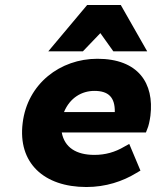

<svg xmlns="http://www.w3.org/2000/svg" viewBox="-20 -739 627 771"><path d="M327 12C405 12 473 -11 527 -44L544 -54L499 -161L479 -150C442 -128 403 -117 359 -117C286 -117 239 -147 228 -207H566L571 -220C577 -233 581 -253 584 -274C600 -405 535 -503 371 -503C222 -503 90 -403 71 -245C51 -85 156 12 327 12ZM359 -374C416 -374 442 -348 441 -289H237C261 -347 309 -374 359 -374ZM313 -533 383 -606 435 -533H571L465 -719H330L174 -533Z"/></svg>

Font: Falling Sky
Style: ExBdObl
Weight: 400
Designer: Paul D. Hunt
Foundry: Adobe Systems Incorporated
Version: Version 1.02